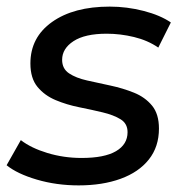

<svg xmlns="http://www.w3.org/2000/svg" viewBox="-32 -555 553 581"><path d="M206 6Q139 6 79.5 -11.5Q20 -29 -12 -55L31 -131Q62 -107 111.5 -92Q161 -77 215 -77Q284 -77 319 -97.5Q354 -118 354 -155Q354 -181 333 -194Q312 -207 278.5 -215Q245 -223 207.5 -230.5Q170 -238 136.5 -252Q103 -266 81.5 -292Q60 -318 60 -363Q60 -442 125.5 -488.5Q191 -535 300 -535Q352 -535 402.5 -522Q453 -509 485 -487L447 -411Q415 -433 373.5 -443Q332 -453 291 -453Q225 -453 190.5 -430.5Q156 -408 156 -374Q156 -347 177 -333Q198 -319 231.5 -311.5Q265 -304 302.5 -296Q340 -288 373.5 -274.5Q407 -261 428 -235.5Q449 -210 449 -166Q449 -111 418.5 -72.5Q388 -34 333 -14Q278 6 206 6Z"/></svg>

Font: Montserrat Medium
Style: Italic
Weight: 500
Italic angle: -11.3°
Designer: Julieta Ulanovsky
Foundry: Julieta Ulanovsky
Version: Version 9.000; ttfautohint (v1.8.4.7-5d5b)